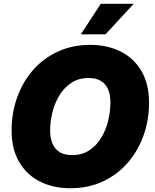

<svg xmlns="http://www.w3.org/2000/svg" viewBox="-20 -972 807 1002"><path d="M347.2 10.3Q257.3 10.3 188.2 -24.7Q119.1 -59.6 79.8 -127Q40.5 -194.3 40.5 -291.5Q40.5 -382.3 69.3 -463.1Q98.1 -543.9 151.9 -605.7Q205.6 -667.5 281.5 -702.6Q357.4 -737.8 451.2 -737.8Q540.5 -737.8 609.6 -703.1Q678.7 -668.5 718.3 -601.1Q757.8 -533.7 757.8 -435.5Q757.8 -344.2 728.5 -263.4Q699.2 -182.6 645.3 -121.1Q591.3 -59.6 515.9 -24.7Q440.4 10.3 347.2 10.3ZM356 -162.6Q408.7 -162.6 446.5 -187.7Q484.4 -212.9 508.8 -253.9Q533.2 -294.9 544.7 -342.8Q556.2 -390.6 556.2 -436.5Q556.2 -478.5 543.5 -507.1Q530.8 -535.6 505.6 -550.3Q480.5 -564.9 442.4 -564.9Q390.1 -564.9 352.3 -539.8Q314.5 -514.6 289.8 -473.9Q265.1 -433.1 253.4 -385.3Q241.7 -337.4 241.7 -291Q241.7 -249.5 254.6 -220.7Q267.6 -191.9 293 -177.2Q318.4 -162.6 356 -162.6ZM401.9 -793 505.9 -952.1H677.7L530.8 -793Z"/></svg>

Font: Inter 20pt Black
Style: Italic
Weight: 900
Italic angle: -9.3988°
Version: Version 4.001;git-66647c0bb